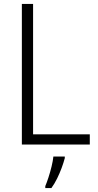

<svg xmlns="http://www.w3.org/2000/svg" viewBox="-20 -734 497 975"><path d="M91 0V-714H148V-52H436V0ZM309 69Q303 92 293 119Q283 146 270 172.5Q257 199 241 221H210V211Q217 195 226 167.5Q235 140 242 111Q249 82 251 61H309Z"/></svg>

Font: Noto Sans Thai SemiCondensed Light
Style: Regular
Weight: 300
Width: 4
Designer: Monotype Design Team
Foundry: Monotype Imaging Inc.
Version: Version 2.001